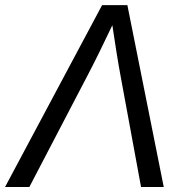

<svg xmlns="http://www.w3.org/2000/svg" viewBox="-50 -748 731 768"><path d="M-29.8 0 358.4 -727.5H459.5L605 0H514.2L433.6 -437Q425.8 -478.5 416.5 -535.9Q407.2 -593.3 393.6 -684.6H417.5Q374.5 -594.2 346.2 -536.9Q317.9 -479.5 295.4 -437L67.4 0Z"/></svg>

Font: Inter 28pt
Style: Italic
Weight: 400
Italic angle: -9.3988°
Designer: Rasmus Andersson
Foundry: rsms
Version: Version 4.001;git-66647c0bb